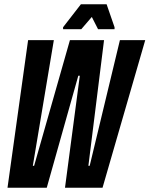

<svg xmlns="http://www.w3.org/2000/svg" viewBox="-20 -875 697 895"><path d="M15 0 111 -688H231L133 -102H139L306 -688H465L392 -102H398L539 -688H657L458 0H283L352 -522H345L198 0ZM274 -739V-748L357 -855H477L514 -748V-739H437L408 -796L359 -739Z"/></svg>

Font: Saira Ultra Condensed ExtraBold
Style: Italic
Weight: 800
Width: 1
Italic angle: -12°
Designer: Hector Gatti with collaboration of the Omnibus-Type team
Foundry: Omnibus-Type
Version: Version 1.001; ttfautohint (v1.8)